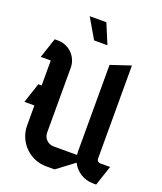

<svg xmlns="http://www.w3.org/2000/svg" viewBox="-158 -962 916 1083"><g transform="rotate(20 300.0 -420.0)"><path d="M191 -860 261 -740H341L291 -860ZM510 -680 390 -640V-120C390 -113.2 390.5 -106.5 391.4 -100H250C216.9 -100 190 -126.9 190 -160V-550C190 -616.2 136.2 -670 70 -670H50L10 -550H70V-400H50L10 -280H70V-160C70 -60.6 150.6 20 250 20H300L404.3 -58.2C427.2 -11.9 474.9 20 530 20H550L590 -100H530C519 -100 510 -109 510 -120Z"/></g></svg>

Font: Abibas
Style: Medium
Weight: 500
Version: Version 0.3